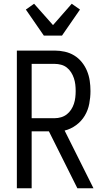

<svg xmlns="http://www.w3.org/2000/svg" viewBox="-20 -1005 565 1025"><path d="M149 0H70V-735H272Q299 -735 326 -729Q353 -723 376 -709Q399 -695 416.5 -673.5Q434 -652 444.5 -626.5Q455 -601 459 -574Q463 -547 463 -519Q463 -485 456.5 -451Q450 -417 432.5 -387.5Q415 -358 386.5 -337Q358 -316 325 -308L479 0H393L241 -304H149ZM149 -374H272Q289 -374 306 -379Q323 -384 336.5 -394.5Q350 -405 359.5 -419.5Q369 -434 374.5 -450.5Q380 -467 382 -484.5Q384 -502 384 -519Q384 -537 382 -554Q380 -571 374.5 -587.5Q369 -604 359.5 -619Q350 -634 336.5 -644.5Q323 -655 306 -659.5Q289 -664 272 -664H149ZM214 -815 118 -954 162 -985 263 -871 363 -985 407 -954 311 -815Z"/></svg>

Font: Iosevka Pride
Style: Regular
Weight: 400
Monospace: yes
Designer: Belleve Invis
Foundry: Belleve Invis
Version: Version 30.3.1; ttfautohint (v1.8.4)